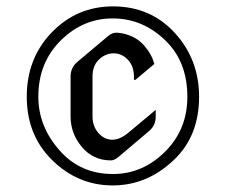

<svg xmlns="http://www.w3.org/2000/svg" viewBox="-20 -767 705 599"><path d="M342.3 -665Q350.1 -665 360.8 -663.1Q404.3 -654.3 429.7 -625Q453.6 -597.7 461.4 -567.4L402.8 -518.1H397.9V-527.8Q397.9 -560.1 379.4 -580.1Q360.4 -600.6 335 -600.6Q308.1 -600.6 287.6 -580.1Q268.6 -561.5 268.6 -527.8V-403.8Q268.6 -373 287.1 -352.1Q305.7 -331.1 330.1 -331.1Q354 -331.1 379.9 -352.5L465.8 -424.3V-403.3Q465.8 -375.5 444.8 -357.9L350.1 -277.8Q336.9 -266.6 326.2 -266.6Q270.5 -266.6 235.4 -308.6Q200.2 -350.6 200.2 -403.3V-528.3Q200.2 -556.2 221.7 -574.2L316.4 -653.8Q329.6 -665 342.3 -665ZM332.5 -747.1Q450.7 -747.1 526.9 -662.6Q601.1 -580.1 601.1 -465.3Q601.1 -342.3 522.5 -268.1Q439 -188.5 331.5 -188.5Q222.7 -188.5 142.1 -268.1Q63.5 -345.7 63.5 -465.3Q63.5 -584.5 140.6 -665Q219.2 -747.1 332.5 -747.1ZM331.5 -709.5Q238.8 -709.5 169.4 -640.6Q99.6 -571.3 99.6 -465.3Q99.6 -371.1 168 -295.4Q231.9 -224.1 332.5 -224.1Q425.8 -224.1 496.6 -295.4Q564.5 -363.8 564.5 -465.3Q564.5 -573.2 497.6 -639.2Q426.3 -709.5 331.5 -709.5Z"/></svg>

Font: Gothica
Style: Book
Weight: 400
Designer: Wojciech Kalinowski "wmk69" (wmk69@o2.pl)
Foundry: Wojciech Kalinowski "wmk69" (wmk69@o2.pl)
Version: Version 2.1.0; 2021-05-14